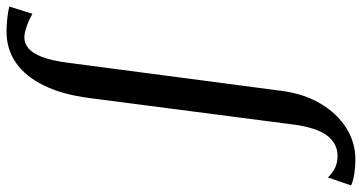

<svg xmlns="http://www.w3.org/2000/svg" viewBox="-396 -576 1106 587"><g transform="rotate(90 157.5 -282.0)"><path d="M-39.5 251.5Q-60 251.5 -80.8 249.2Q-101.5 247 -116.5 243L-94.5 172.5Q-74.5 183.5 -55 190.2Q-35.5 197 -21.5 197Q-4 197 11 184.8Q26 172.5 37.5 143Q49 113.5 55.5 62.5L141.5 -591Q150 -656 179.2 -706.5Q208.5 -757 253 -786Q297.5 -815 351 -815Q373.5 -815 394.5 -811.8Q415.5 -808.5 430.5 -802L406 -731Q392.5 -745 376.8 -752.8Q361 -760.5 340 -760.5Q302.5 -760.5 278 -728.5Q253.5 -696.5 244 -624L163.5 -3.5Q152.5 81.5 124.5 138Q96.5 194.5 55 223Q13.5 251.5 -39.5 251.5Z"/></g></svg>

Font: Merriweather 48pt
Style: Italic
Weight: 400
Italic angle: -7.8°
Version: Version 2.101